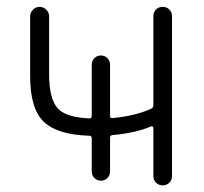

<svg xmlns="http://www.w3.org/2000/svg" viewBox="-20 -565 598 563"><path d="M302.7 -224.6Q302.7 -217.8 310.5 -218.8Q378.9 -225.6 422.9 -246.1Q429.7 -249 429.7 -255.9V-517.6Q429.7 -529.3 437.5 -537.1Q445.3 -544.9 457 -544.9Q468.8 -544.9 476.6 -537.1Q484.4 -529.3 484.4 -517.6V-48.8Q484.4 -37.1 476.6 -29.3Q468.8 -21.5 457 -21.5Q445.3 -21.5 437.5 -29.3Q429.7 -37.1 429.7 -48.8V-189.5Q429.7 -192.4 427.7 -193.8Q425.8 -195.3 422.9 -194.3Q377 -174.8 309.6 -168.9Q302.7 -168 302.7 -161.1V-62.5Q302.7 -50.8 294.9 -43Q287.1 -35.2 275.9 -35.2Q264.6 -35.2 256.8 -43Q249 -50.8 249 -62.5V-160.2Q249 -167 241.2 -167Q149.4 -169.9 109.4 -207Q68.4 -245.1 68.4 -340.8V-517.6Q68.4 -528.3 76.7 -536.6Q85 -544.9 96.2 -544.9Q107.4 -544.9 115.7 -536.6Q124 -528.3 124 -517.6V-347.7Q124 -273.4 150.4 -246.1Q174.8 -220.7 242.2 -217.8Q249 -217.8 249 -224.6V-375Q249 -386.7 256.8 -394.5Q264.6 -402.3 275.9 -402.3Q287.1 -402.3 294.9 -394.5Q302.7 -386.7 302.7 -375Z"/></svg>

Font: Gen Jyuu Gothic P Light
Style: Regular
Weight: 200
Designer: [Source Han Sans]
Ryoko NISHIZUKA  (kana & ideographs); Paul D. Hunt (Latin, Greek & Cyrillic); Wenlong ZHANG  (bopomofo
Version: Version 1.002.20150607